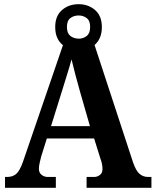

<svg xmlns="http://www.w3.org/2000/svg" viewBox="-20 -898 744 918"><path d="M4 0V-52H15Q40 -52 57 -66Q74 -80 90 -125L281 -682Q264 -695 254 -716.5Q244 -738 244 -769Q244 -822 276.5 -850Q309 -878 356 -878Q402 -878 434.5 -850Q467 -822 467 -769Q467 -739 457.5 -717.5Q448 -696 432 -683L616 -122Q630 -81 647.5 -66.5Q665 -52 687 -52H704V0H394V-52H432Q444 -52 457 -61Q470 -70 470 -90Q470 -102 467.5 -114.5Q465 -127 461 -137L430 -236H204L177 -150Q174 -138 170 -121Q166 -104 166 -91Q166 -72 179 -62Q192 -52 207 -52H247V0ZM356 -713Q378 -713 394.5 -726Q411 -739 411 -769Q411 -799 394.5 -811.5Q378 -824 356 -824Q333 -824 316.5 -811.5Q300 -799 300 -769Q300 -740 315.5 -727Q331 -714 356 -713ZM224 -295H410L362 -462Q352 -497 341 -538.5Q330 -580 322 -614Q314 -584 301 -542.5Q288 -501 278 -468Z"/></svg>

Font: Noto Serif Khmer SemiCondensed
Style: Bold
Weight: 700
Width: 4
Designer: Danh Hong and the Monotype Design Team
Foundry: Monotype Imaging Inc.
Version: Version 2.004; ttfautohint (v1.8.4.7-5d5b)